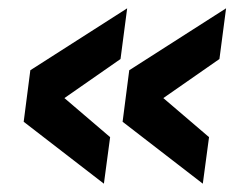

<svg xmlns="http://www.w3.org/2000/svg" viewBox="-20 -571 590 462"><path d="M230 -129 37 -278 53 -402 286 -551 270 -429 135 -335 245 -241ZM468 -129 275 -278 291 -402 524 -551 508 -429 373 -335 483 -241Z"/></svg>

Font: Tanohe Sans SemiBold
Style: Italic
Weight: 600
Designer: Village Type and Design LLC & Cristiano Sobral
Foundry: Cooper Hewitt Smithsonian Design Museum
Version: Version 1.00;September 29, 2021;FontCreator 13.0.0.2655 64-b